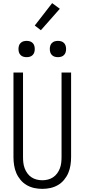

<svg xmlns="http://www.w3.org/2000/svg" viewBox="-20 -1198 540 1226"><path d="M250 8Q224 8 198.5 2.5Q173 -3 150.5 -16Q128 -29 111 -49.5Q94 -70 84 -93.5Q74 -117 70 -143Q66 -169 66 -195V-735H127V-195Q127 -177 129 -159Q131 -141 137.5 -123.5Q144 -106 155 -91Q166 -76 181 -66Q196 -56 214 -51.5Q232 -47 250 -47Q268 -47 286 -51.5Q304 -56 319 -66Q334 -76 345 -91Q356 -106 362.5 -123.5Q369 -141 371 -159Q373 -177 373 -195V-735H434V-195Q434 -169 430 -143Q426 -117 416 -93.5Q406 -70 389 -49.5Q372 -29 349.5 -16Q327 -3 301.5 2.5Q276 8 250 8ZM350 -833Q339 -833 329 -836Q319 -839 311.5 -846.5Q304 -854 301 -864Q298 -874 298 -885Q298 -896 301 -906Q304 -916 311.5 -923.5Q319 -931 329 -934Q339 -937 350 -937Q361 -937 371 -934Q381 -931 388.5 -923.5Q396 -916 399 -906Q402 -896 402 -885Q402 -874 399 -864Q396 -854 388.5 -846.5Q381 -839 371 -836Q361 -833 350 -833ZM150 -833Q139 -833 129 -836Q119 -839 111.5 -846.5Q104 -854 101 -864Q98 -874 98 -885Q98 -896 101 -906Q104 -916 111.5 -923.5Q119 -931 129 -934Q139 -937 150 -937Q161 -937 171 -934Q181 -931 188.5 -923.5Q196 -916 199 -906Q202 -896 202 -885Q202 -874 199 -864Q196 -854 188.5 -846.5Q181 -839 171 -836Q161 -833 150 -833ZM241 -1005 202 -1035 313 -1178 362 -1142Z"/></svg>

Font: Iosevka Fixed Light
Style: Regular
Weight: 300
Monospace: yes
Designer: Belleve Invis
Foundry: Belleve Invis
Version: Version 32.3.0